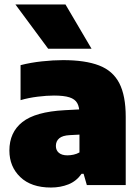

<svg xmlns="http://www.w3.org/2000/svg" viewBox="-20 -828 628 859"><path d="M208 11Q119.5 11 70.8 -35.8Q22 -82.5 22 -154.5Q22 -236 80.2 -282Q138.5 -328 269.5 -335L364 -340L388 -228.5L293 -223.5Q260 -222 245 -209.2Q230 -196.5 230 -175Q230 -155.5 243.5 -144.2Q257 -133 281.5 -133Q294.5 -133 308.8 -136Q323 -139 335.5 -146V-319.5Q335.5 -349 325.5 -366.8Q315.5 -384.5 290.8 -392.5Q266 -400.5 221.5 -400.5Q189.5 -400.5 148.8 -395.5Q108 -390.5 72 -380V-536.5Q116.5 -548 167.5 -553.5Q218.5 -559 262 -559Q361.5 -559 423.2 -535.2Q485 -511.5 513.8 -455.8Q542.5 -400 542.5 -305V0H368.5L354 -50.5H345Q322 -17.5 286.2 -3.2Q250.5 11 208 11ZM195.5 -610 49 -808H273L389.5 -610Z"/></svg>

Font: Encode Sans Condensed Thin Black
Style: Regular
Weight: 900
Version: Version 3.002